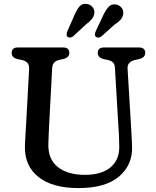

<svg xmlns="http://www.w3.org/2000/svg" viewBox="-20 -942 796 979"><path d="M584 -292 566 -596Q565 -614.5 556.5 -623.2Q548 -632 531 -636L509 -640.5Q478.5 -648.5 478.5 -672Q478.5 -700 510.5 -700H688.5Q720.5 -700 720.5 -672Q720.5 -649 690 -641L668 -636Q628 -626.5 630.5 -592L648.5 -292.5Q650 -267.5 651.2 -243.8Q652.5 -220 653.5 -194.5Q656.5 -101.5 587.2 -42.2Q518 17 380.5 17Q246.5 17 175.8 -39.8Q105 -96.5 107 -195Q107.5 -210.5 108.8 -234.5Q110 -258.5 111.5 -283Q113 -307.5 114 -324L128.5 -592Q130 -628 92 -636L70 -640.5Q39.5 -647.5 39.5 -672Q39.5 -700 71 -700H301.5Q333.5 -700 333.5 -672Q333.5 -649 302.5 -641L280.5 -636Q247.5 -628.5 246 -594L231.5 -323Q229.5 -288.5 228.5 -260.5Q227.5 -232.5 226.5 -209Q224.5 -130.5 274.5 -90.5Q324.5 -50.5 413 -50.5Q499.5 -50.5 545.2 -90.2Q591 -130 588 -201Q587.5 -233.5 586.5 -253.8Q585.5 -274 584 -292ZM359.5 -864.5Q371 -892 384.8 -908.5Q398.5 -925 422.5 -922Q441.5 -919.5 452.2 -905.5Q463 -891.5 461 -873.5Q458.5 -857.5 448 -844.5Q437.5 -831.5 419 -818L352.5 -756.5Q346 -751.5 338.2 -750.5Q330.5 -749.5 324.5 -754Q319 -759.5 319.8 -767Q320.5 -774.5 323.5 -783ZM506.5 -864.5Q519.5 -891.5 534 -907.2Q548.5 -923 572 -919Q590.5 -915.5 600.8 -901.2Q611 -887 608 -869Q605 -852.5 593.8 -840.2Q582.5 -828 563.5 -816L496.5 -756Q479.5 -744.5 468.5 -755Q463 -760.5 464 -768Q465 -775.5 468.5 -783.5Z"/></svg>

Font: Fraunces 9pt SuperSoft
Style: Regular
Weight: 400
Version: Version 1.000;[b76b70a41]